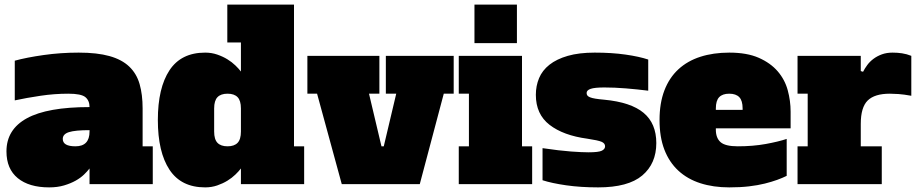

<svg xmlns="http://www.w3.org/2000/svg" viewBox="-20 -798 3979 832"><path d="M368 -68Q359 -56 344 -41.5Q329 -27 307.5 -15Q286 -3 257.5 5.5Q229 14 193 14Q106 14 57 -26Q8 -66 8 -142Q8 -237 96.5 -285.5Q185 -334 368 -334Q368 -362 350 -377Q332 -392 276 -392Q216 -392 155.5 -383Q95 -374 44 -363V-535Q95 -549 169 -559.5Q243 -570 321 -570Q401 -570 454.5 -555Q508 -540 540 -509.5Q572 -479 585 -433.5Q598 -388 598 -328V-164H642V0H368ZM368 -234Q306 -234 279 -225.5Q252 -217 252 -196Q252 -164 307 -164Q368 -164 368 -228Z M1024 -614H965V-778H1254V-164H1298V0H1024V-68Q1015 -56 1000 -41.5Q985 -27 965.5 -15Q946 -3 921.5 5.5Q897 14 869 14Q765 14 714.5 -62.5Q664 -139 664 -278Q664 -417 714.5 -493.5Q765 -570 869 -570Q897 -570 921.5 -561.5Q946 -553 965.5 -541Q985 -529 1000 -514.5Q1015 -500 1024 -488ZM908 -228Q908 -194 922.5 -179Q937 -164 966 -164Q995 -164 1009.5 -179Q1024 -194 1024 -228V-328Q1024 -362 1009.5 -377Q995 -392 966 -392Q937 -392 922.5 -377Q908 -362 908 -328Z M1624 -556V-392H1579L1633 -164H1643L1697 -392H1652V-556H1946V-392H1903L1799 0H1461L1354 -392H1312V-556Z M2242 -164H2286V0H1968V-164H2012V-392H1968V-556H2242ZM2036 -778H2220V-611H2036Z M2331 -156Q2406 -145 2454 -141.5Q2502 -138 2530 -138Q2574 -138 2588 -145Q2602 -152 2602 -164Q2602 -177 2587 -183.5Q2572 -190 2525 -197Q2421 -211 2361.5 -257Q2302 -303 2302 -387Q2302 -426 2316 -459.5Q2330 -493 2361 -517.5Q2392 -542 2440.5 -556Q2489 -570 2557 -570Q2631 -570 2690.5 -561.5Q2750 -553 2789 -540V-405Q2741 -411 2692 -415Q2643 -419 2599 -419Q2557 -419 2539.5 -413Q2522 -407 2522 -395Q2522 -389 2525 -384.5Q2528 -380 2536.5 -376.5Q2545 -373 2560 -370.5Q2575 -368 2598 -366Q2714 -355 2769 -309Q2824 -263 2824 -178Q2824 -89 2763 -37.5Q2702 14 2572 14Q2496 14 2433.5 5Q2371 -4 2331 -17Z M3140 -570Q3217 -570 3268 -547.5Q3319 -525 3350 -489Q3381 -453 3393.5 -407Q3406 -361 3406 -314V-242H3082V-236Q3082 -200 3102.5 -182Q3123 -164 3177 -164Q3243 -164 3298 -174Q3353 -184 3389 -196V-36Q3371 -27 3347.5 -18.5Q3324 -10 3294 -2.5Q3264 5 3226 9.5Q3188 14 3140 14Q3071 14 3015 -4Q2959 -22 2919.5 -58.5Q2880 -95 2859 -149.5Q2838 -204 2838 -278Q2838 -351 2859 -406Q2880 -461 2919.5 -497.5Q2959 -534 3015 -552Q3071 -570 3140 -570ZM3140 -392Q3111 -392 3096.5 -377Q3082 -362 3082 -328V-322H3198V-328Q3198 -362 3183.5 -377Q3169 -392 3140 -392Z M3436 -556H3710V-490L3720 -487Q3727 -501 3738 -516Q3749 -531 3765 -543Q3781 -555 3801.5 -562.5Q3822 -570 3848 -570Q3869 -570 3889 -567Q3909 -564 3929 -556V-383Q3896 -389 3873.5 -390.5Q3851 -392 3836 -392Q3770 -392 3740 -362.5Q3710 -333 3710 -261V-164H3801V0H3436V-164H3480V-392H3436Z"/></svg>

Font: Alfa Slab One
Style: Regular
Weight: 400
Designer: JM Sole
Foundry: JM Sole
Version: Version 1.001